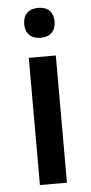

<svg xmlns="http://www.w3.org/2000/svg" viewBox="-54 -779 386 812"><g transform="rotate(-5 139.5 -373.5)"><path d="M196.8 0H82V-540H196.8ZM75.2 -683.1Q75.2 -713.9 92 -730.5Q108.9 -747.1 140.1 -747.1Q170.4 -747.1 187.3 -730.5Q204.1 -713.9 204.1 -683.1Q204.1 -653.8 187.3 -637Q170.4 -620.1 140.1 -620.1Q108.9 -620.1 92 -637Q75.2 -653.8 75.2 -683.1Z"/></g></svg>

Font: f0_41340          
Style: Regular
Weight: 600
Foundry: Ascender Corporation
Version: Version 1.10